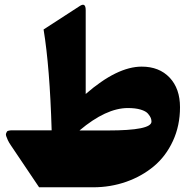

<svg xmlns="http://www.w3.org/2000/svg" viewBox="-20 -795 818 815"><path d="M744.1 -339.8Q744.1 -261.7 714.1 -196.8Q684.1 -131.8 633.3 -89.4Q582.5 -46.9 515.9 -23.4Q449.2 0 375.5 0H146L27.3 -176.3Q18.1 -189.5 13.2 -200.2Q8.3 -210.9 6.1 -217.8Q3.9 -224.6 6.1 -229.5Q8.3 -234.4 9.8 -236.8Q11.2 -239.3 17.8 -240.5Q24.4 -241.7 26.9 -241.9Q29.3 -242.2 37.4 -241.9Q45.4 -241.7 45.9 -241.7H199.2V-243.2Q191.4 -508.8 165 -669.9L317.9 -769Q343.8 -786.6 343.8 -751.5V-396Q477.1 -512.2 581.5 -512.2Q655.8 -512.2 700 -465.6Q744.1 -418.9 744.1 -339.8ZM623 -278.8Q623 -286.6 620.1 -294.2Q617.2 -301.8 608.2 -312.5Q599.1 -323.2 577.1 -329.8Q555.2 -336.4 522.9 -336.4Q430.2 -336.4 317.4 -241.2H438Q623 -241.2 623 -278.8Z"/></svg>

Font: Sahel Black FD-WOL
Style: Black-FD-WOL
Weight: 900
Foundry: Saber Rastikerdar (saber.rastikerdar@gmail.com)
Version: Version 2.0.2